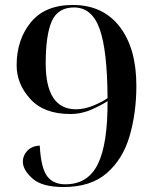

<svg xmlns="http://www.w3.org/2000/svg" viewBox="-20 -744 626 773"><path d="M236 9Q346 9 410.5 -47.5Q475 -104 502 -197Q529 -290 529 -399Q529 -550 461.5 -637Q394 -724 273 -724Q161 -724 104 -654Q47 -584 47 -481Q47 -406 102 -345.5Q157 -285 263 -285Q309 -285 351 -304Q393 -323 413 -337Q414 -165 374 -83.5Q334 -2 243 -2Q194 -2 169.5 -35Q145 -68 140 -158Q108 -156 90 -137Q72 -118 72 -93Q72 -60 110.5 -25.5Q149 9 236 9ZM286 -304Q164 -304 164 -489Q164 -603 188.5 -658.5Q213 -714 278 -714Q350 -714 381 -628Q412 -542 413 -349Q396 -336 358.5 -320Q321 -304 286 -304Z"/></svg>

Font: Noto Serif Display Semi
Style: Regular
Weight: 600
Designer: Monotype Design Team
Foundry: Monotype Imaging Inc.
Version: Version 1.900